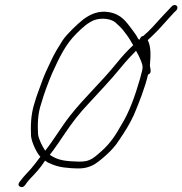

<svg xmlns="http://www.w3.org/2000/svg" viewBox="-20 -732 750 790"><path d="M552.1 -568C550.7 -570.7 549.2 -572.7 547.5 -574C542 -585.5 532.2 -599.1 524.2 -609.5C499.6 -641.5 480.6 -673 428.5 -682C386.7 -689.2 353 -674.5 323.8 -653C300.9 -635.4 254.7 -591.8 237.7 -566C219.7 -537.5 206 -515.8 190.5 -483C174.9 -449.8 162.1 -424.2 149.6 -388C138.9 -357.6 131 -339.6 122.3 -309C105.8 -259.2 106.1 -210.8 107.7 -172C110.3 -146.7 130.3 -103.3 146.1 -87C134 -70.5 117.3 -48.9 107.8 -38C93.3 -21.5 78.6 -7.6 67.2 8L60.1 17C54.1 25.7 54.8 32 62.2 36C69.6 40 76.6 38 83.1 30C90.1 19.6 94.9 13.1 104.3 3C125.2 -18.8 145.6 -39.7 165.4 -71C168.8 -68.3 172.2 -66 175.8 -64C206 -49.6 226.8 -43.1 273.2 -40C312.9 -37.4 333 -38.9 360.4 -51.5C372.7 -57.2 390.8 -70.7 414.7 -92C438.7 -113.3 457 -134.3 469.8 -155C494.1 -190.8 512.6 -219.6 530.8 -259C550.2 -304.8 576.6 -370.8 589.1 -425C603.2 -430.2 600.2 -443.2 598.4 -452L596.7 -462C600.2 -502.6 601.8 -540.2 587.9 -567L603.1 -581C623.3 -600.2 639.1 -616.7 655.8 -636L676 -658.5C682.3 -665.5 688.6 -672.3 694.8 -679L705.1 -689C719.4 -705 700.2 -721 685.8 -705L676.5 -695C670.2 -688.3 663.6 -681.3 656.6 -674C631.7 -648 613.3 -624.9 586.3 -599C580.5 -594.3 575.5 -589.7 571.1 -585C563.3 -583.2 557.8 -579.4 556.1 -572C554.6 -570 553.7 -569.2 552.1 -568ZM565 -442C562.4 -430.7 559.6 -419.7 556.4 -409C536.1 -338.8 513.1 -272.3 479.3 -218C456.1 -176.9 434.9 -143.3 398 -110.5C355.6 -72.8 344.6 -63.4 281.7 -68C236.1 -69.6 209.8 -77.7 184.9 -95C189 -101 193.8 -107.3 199.3 -114C213 -132.7 227.5 -153.7 242.9 -177C277.2 -228 304.3 -263.8 347.3 -309C395 -361.1 433 -399.8 478 -455C503.6 -486.1 520.3 -503.2 539.7 -523C546.9 -511.1 554.7 -495.5 559.5 -483C564.2 -469.8 569.4 -461 565 -442ZM165.9 -112C154.8 -128.6 138.2 -160.5 136.6 -180C134.6 -215.5 134.2 -261.8 149.6 -306C161.5 -347.7 177.7 -390.6 194.3 -430C224.7 -496.4 249.1 -549.6 296.6 -596C322.3 -621.1 339.4 -636.7 366.8 -649C399.6 -660.6 438.5 -654.4 455.5 -639C462.1 -632.5 478.2 -618.7 485.6 -609L499.8 -590.5C510.9 -576.2 519.2 -560.7 528.1 -546C503.5 -522.9 486.1 -504.4 457.3 -469C397.9 -395.3 326.4 -329.9 268 -255.5C233 -211 200.3 -154.9 165.9 -112ZM563.8 -545 564.6 -544Z"/></svg>

Font: HoneyBee
Style: XLitIt
Weight: 200
Foundry: Cannot Into Space Fonts
Version: Version 0.89